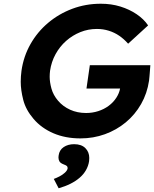

<svg xmlns="http://www.w3.org/2000/svg" viewBox="-20 -731 825 1028"><path d="M411 10Q330 10 266 -17.5Q202 -45 160 -94Q118 -143 104.5 -196Q91 -249 91 -293Q91 -322 95 -352Q106 -429 143 -494.5Q180 -560 237.5 -608.5Q295 -657 367 -684Q439 -711 520 -711Q576 -711 624.5 -696Q673 -681 711.5 -655Q750 -629 773 -595L666 -497Q644 -522 618.5 -539.5Q593 -557 562.5 -566.5Q532 -576 499 -576Q452 -576 410 -559Q368 -542 334 -512Q300 -482 277.5 -441Q255 -400 248 -352Q246 -336 246 -320Q246 -291 255.5 -256.5Q265 -222 291 -191.5Q317 -161 355.5 -143.5Q394 -126 441 -126Q475 -126 506 -136Q537 -146 562 -164.5Q587 -183 603 -208Q618 -231 623 -257H443L461 -382H785Q784 -371 783 -355Q782 -339 780.5 -323.5Q779 -308 778 -299Q768 -231 735.5 -174Q703 -117 653.5 -76Q604 -35 542 -12.5Q480 10 411 10ZM294 277 268 227Q282 222 298.5 213.5Q315 205 327.5 193.5Q340 182 342 171Q342 170 342 168Q342 162 338 158Q334 154 323 150Q304 143 298.5 133.5Q293 124 293 112Q293 107 294 101Q298 72 321 56.5Q344 41 377 41Q416 41 437 62Q458 83 458 115Q458 123 457 132Q453 158 440 180.5Q427 203 406 221Q385 239 357 253Q329 267 294 277Z"/></svg>

Font: Lexend SemBd
Style: Italic
Weight: 600
Italic angle: -8.13011°
Designer: Bonnie Shaver-Troup, Thomas Jockin
Foundry: Lexend
Version: Version 1.007